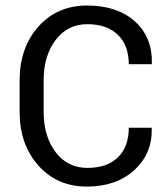

<svg xmlns="http://www.w3.org/2000/svg" viewBox="-20 -668 610 698"><path d="M448.2 -203.6H530.8L531.7 -201.2Q533.7 -109.4 468.3 -49.6Q402.8 10.3 295.4 10.3Q188 10.3 119.6 -66.2Q51.3 -142.6 51.3 -261.7V-375.5Q51.3 -494.6 119.6 -571.3Q188 -647.9 296.9 -647.9Q405.8 -647.9 470 -590.6Q534.2 -533.2 532.2 -437L531.2 -434.6H448.2Q448.2 -502.9 408.4 -541.5Q368.7 -580.1 297.1 -580.1Q225.6 -580.1 182.1 -522.5Q138.7 -464.8 138.7 -376.5V-261.7Q138.7 -172.4 182.1 -115Q225.6 -57.6 297.4 -57.6Q369.1 -57.6 408.7 -95.9Q448.2 -134.3 448.2 -203.6Z"/></svg>

Font: Yantramanav
Style: Regular
Weight: 400
Version: Version 1.001;PS 1.0;hotconv 1.0.72;makeotf.lib2.5.5900; ttf